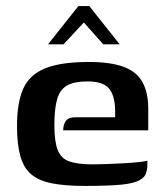

<svg xmlns="http://www.w3.org/2000/svg" viewBox="-20 -606 537 632"><path d="M260 6Q194 6 151 -2.5Q108 -11 83 -32Q58 -53 47 -92Q36 -131 36 -192Q36 -268 56.5 -314Q77 -360 128.5 -381Q180 -402 272 -402Q344 -402 387 -386Q430 -370 449 -335.5Q468 -301 468 -247V-177H188Q188 -195 196.5 -207.5Q205 -220 227 -220H359V-244Q358 -292 338.5 -315Q319 -338 268 -338Q225 -338 201.5 -325Q178 -312 168.5 -281Q159 -250 159 -194Q159 -140 170 -112Q181 -84 208.5 -74.5Q236 -65 285 -65Q303 -65 330.5 -66Q358 -67 386.5 -68.5Q415 -70 437 -72.5Q459 -75 465 -77V-61Q465 -49 460.5 -35.5Q456 -22 441 -14Q422 -2 377.5 2Q333 6 260 6ZM138 -460 238 -586H274L374 -460H320L256 -532L189 -460Z"/></svg>

Font: Genos SemiBold
Style: Regular
Weight: 600
Designer: Robert E. Leuschke
Foundry: Robert E. Leuschke
Version: Version 1.010